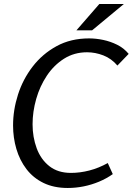

<svg xmlns="http://www.w3.org/2000/svg" viewBox="-20 -925 660 955"><path d="M317 10Q248 10 196.5 -15Q145 -40 111.5 -84Q78 -128 61.5 -184Q45 -240 45 -301Q45 -378 69.5 -454.5Q94 -531 142.5 -594Q191 -657 261.5 -695.5Q332 -734 423 -734Q457 -734 493 -726.5Q529 -719 562.5 -702.5Q596 -686 620 -657L564 -599Q534 -634 494 -649.5Q454 -665 413 -665Q349 -665 298.5 -633Q248 -601 213 -548.5Q178 -496 160 -432.5Q142 -369 142 -307Q142 -243 162.5 -187.5Q183 -132 225.5 -98.5Q268 -65 333 -65Q378 -65 424.5 -77Q471 -89 516 -114L541 -59Q510 -37 473 -21.5Q436 -6 396.5 2Q357 10 317 10ZM474 -905H596L438 -774H360Z"/></svg>

Font: Rosario
Style: Italic
Weight: 400
Italic angle: -8.05°
Designer: Hector Gatti
Foundry: Omnibus Type
Version: Version 1.201